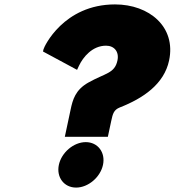

<svg xmlns="http://www.w3.org/2000/svg" viewBox="-20 -835 791 870"><path d="M246.7 -88C234.8 -32 270 15 324.8 15C379.6 15 434.8 -32 446.7 -88C458.6 -144 423.4 -191 368.6 -191C313.8 -191 258.6 -144 246.7 -88ZM329.2 -518.5 337.5 -536.3C356.3 -576.5 398.6 -628 460.5 -628C497.5 -628 520.7 -600.8 512.2 -561C499.6 -501.6 456.8 -504 379.8 -460.6C321.5 -427.6 309.4 -383.1 300.1 -339L273.7 -215H468.7L483.8 -286C491 -319.9 495.5 -337.2 523 -348.2C629.2 -389.8 723.5 -453.9 746.2 -561C778.5 -712.9 656.7 -815 501.2 -815C268 -815 179.5 -623.3 176.9 -611L174.9 -601.6Z"/></svg>

Font: Hussar Nova
Style: 96
Weight: 700
Foundry: Cannot Into Space Fonts
Version: Version 0.99